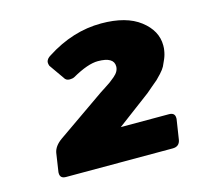

<svg xmlns="http://www.w3.org/2000/svg" viewBox="-64 -876 513 494"><g transform="rotate(-15 192.0 -629.0)"><path d="M39.2 -466.7 46.7 -516.7Q50 -534.2 70 -548.3L198.3 -637.5Q200.8 -639.2 211.2 -645.8Q221.7 -652.5 226.7 -656.2Q231.7 -660 239.2 -666.2Q246.7 -672.5 250 -678.8Q253.3 -685 253.3 -691.7Q253.3 -716.7 210.8 -716.7Q184.2 -716.7 141.7 -692.5Q136.7 -690 129.2 -690Q119.2 -690 115 -698.3L87.5 -737.5Q85.8 -742.5 85.8 -745V-748.3Q87.5 -756.7 97.5 -762.5Q168.3 -808.3 244.2 -808.3Q310.8 -808.3 347.5 -780Q384.2 -751.7 384.2 -712.5Q384.2 -704.2 383.3 -700Q381.7 -688.3 377.1 -677.5Q372.5 -666.7 369.2 -660Q365.8 -653.3 356.7 -643.3Q347.5 -633.3 344.2 -630.4Q340.8 -627.5 327.9 -616.7Q315 -605.8 313.3 -604.2L224.2 -537.5H352.5Q368.3 -537.5 368.3 -523.3V-520.8L360 -466.7Q356.7 -450 339.2 -450H55Q39.2 -450 39.2 -464.2Z"/></g></svg>

Font: BoonTook Mon
Style: Italic
Weight: 400
Italic angle: -9°
Designer: Sungsit Sawaiwan
Foundry: FontUni
Version: Version 3.0